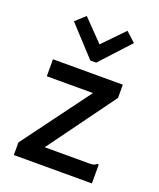

<svg xmlns="http://www.w3.org/2000/svg" viewBox="-131 -779 713 860"><g transform="rotate(20 225.0 -348.5)"><path d="M39 -60 277 -382H57V-463H390V-400L157 -80H366Q382 -80 389.5 -82Q397 -84 403 -90H411V0H39ZM133 -697 230 -597 327 -697 373 -655 244 -515H216L87 -655Z"/></g></svg>

Font: Inconsolata SemiCondensed SemiBold
Style: Regular
Weight: 600
Width: 4
Monospace: yes
Designer: Raph Levien, Cyreal, Brenton Simpson
Foundry: Raph Levien, Cyreal, Google
Version: Version 3.001; ttfautohint (v1.8.2.53-6de2)